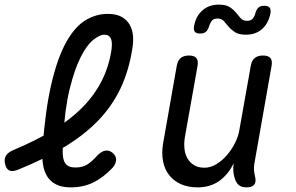

<svg xmlns="http://www.w3.org/2000/svg" viewBox="-58 -800 1278 830"><path d="M428 -74Q388 -32 345 -11Q302 10 247 10Q210 10 185 -2.5Q160 -15 146 -37.5Q132 -60 127.5 -91.5Q123 -123 126 -161Q138 -326 164 -437Q190 -548 227 -615.5Q264 -683 310 -711.5Q356 -740 408 -740Q445 -740 468 -727Q491 -714 503 -692.5Q515 -671 517 -644Q519 -617 514 -589Q499 -494 463 -418Q427 -342 367 -279.5Q307 -217 221 -165Q135 -113 19 -66Q-4 -57 -17.5 -63Q-31 -69 -36 -91Q-41 -112 -32.5 -126.5Q-24 -141 -1 -151Q97 -192 171 -237Q245 -282 297.5 -335Q350 -388 381.5 -450Q413 -512 424 -585Q426 -600 425.5 -612.5Q425 -625 421.5 -633Q418 -641 411 -645.5Q404 -650 393 -650Q373 -650 345 -627.5Q317 -605 290.5 -552.5Q264 -500 243 -414.5Q222 -329 215 -203Q213 -170 213 -146Q213 -122 218 -106.5Q223 -91 235 -83.5Q247 -76 269 -76Q301 -76 322.5 -91Q344 -106 364 -129Q382 -147 398.5 -149Q415 -151 429 -139Q445 -125 444 -108Q443 -91 428 -74Z M1008 10Q985 10 973 -1Q961 -12 955 -35Q951 -49 950.5 -64.5Q950 -80 952 -94Q929 -46 890 -18Q851 10 796 10Q756 10 725 -3.5Q694 -17 674 -42Q654 -67 647 -102Q640 -137 647 -180L706 -515Q710 -538 723 -549Q736 -560 759 -560Q782 -560 791 -549Q800 -538 796 -515L741 -206Q737 -180 739.5 -156.5Q742 -133 752.5 -115Q763 -97 781 -86Q799 -75 826 -75Q853 -75 878.5 -91Q904 -107 924 -130.5Q944 -154 958 -182Q972 -210 976 -234L1026 -515Q1030 -538 1043 -549Q1056 -560 1079 -560Q1102 -560 1111 -549Q1120 -538 1116 -515L1042 -95Q1039 -80 1040 -65Q1041 -50 1045 -35Q1050 -12 1040.5 -1Q1031 10 1008 10ZM846 -687Q841 -670 832 -662.5Q823 -655 807 -655Q790 -655 784 -663Q778 -671 781 -688Q789 -730 817 -755Q845 -780 888 -780Q919 -780 935.5 -769Q952 -758 962.5 -745Q973 -732 982.5 -721Q992 -710 1010 -710Q1027 -710 1035 -720Q1043 -730 1046 -743Q1051 -760 1059.5 -767.5Q1068 -775 1084 -775Q1101 -775 1107.5 -767Q1114 -759 1111 -742Q1103 -700 1075.5 -675Q1048 -650 1005 -650Q974 -650 957.5 -661Q941 -672 930 -685Q919 -698 909.5 -709Q900 -720 882 -720Q865 -720 857.5 -710Q850 -700 846 -687Z"/></svg>

Font: Maple Mono
Style: Italic
Weight: 400
Italic angle: -10°
Monospace: yes
Designer: subframe7536
Version: Version 7.300